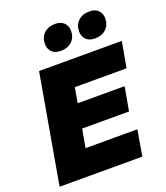

<svg xmlns="http://www.w3.org/2000/svg" viewBox="-159 -1000 957 1108"><g transform="rotate(-20 319.5 -446.0)"><path d="M14 0 131 -668H639L611 -510H293L277 -417H565L539 -271H251L231 -158H549L522 0ZM499 -734Q464 -734 445 -753.5Q426 -773 426 -802Q426 -843 452 -867.5Q478 -892 521 -892Q556 -892 575 -872.5Q594 -853 594 -824Q594 -783 568 -758.5Q542 -734 499 -734ZM289 -734Q254 -734 235 -753.5Q216 -773 216 -802Q216 -843 242 -867.5Q268 -892 311 -892Q346 -892 365 -872.5Q384 -853 384 -824Q384 -783 358 -758.5Q332 -734 289 -734Z"/></g></svg>

Font: Gantari Black
Style: Italic
Weight: 900
Italic angle: -10°
Version: Version 1.000